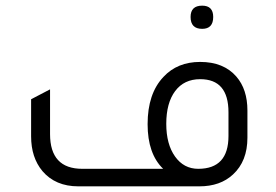

<svg xmlns="http://www.w3.org/2000/svg" viewBox="-20 -659 975 679"><path d="M695 -557Q654 -557 654 -599Q654 -639 695 -639Q734 -639 734 -599Q734 -557 695 -557ZM257 0Q176 0 130 -54Q90 -102 90 -177V-308L157 -343V-185Q157 -62 271 -62H557Q502 -115 502 -220Q502 -328 558 -387Q607 -440 688 -440Q771 -440 816 -388Q855 -343 855 -268V-172Q855 -89 804 -42Q759 0 685 0ZM788 -262Q788 -379 688 -379Q631 -379 599.5 -337Q568 -295 568 -221Q568 -149 599 -105.5Q630 -62 681 -62Q788 -62 788 -178Z"/></svg>

Font: Tajawal
Style: Regular
Weight: 400
Designer: Boutros Fonts
Foundry: Created by Boutros International 2017
Version: Version 1.700